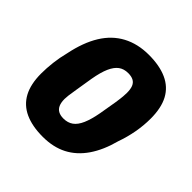

<svg xmlns="http://www.w3.org/2000/svg" viewBox="-151 -661 795 795"><g transform="rotate(45 246.5 -263.5)"><path d="M210 12Q148 12 105.5 -7.5Q63 -27 41.5 -67Q20 -107 20 -169Q20 -200 24 -234.5Q28 -269 37 -304Q53 -382 85 -434Q117 -486 166.5 -512.5Q216 -539 281 -539Q344 -539 387 -519.5Q430 -500 451.5 -460Q473 -420 473 -357Q473 -317 465.5 -276Q458 -235 444 -196Q426 -128 394 -81.5Q362 -35 316.5 -11.5Q271 12 210 12ZM217 -102Q242 -102 259.5 -114.5Q277 -127 289 -154.5Q301 -182 309 -226Q318 -276 322 -302.5Q326 -329 327 -342Q328 -355 328 -363Q328 -385 322.5 -398.5Q317 -412 305 -418.5Q293 -425 274 -425Q249 -425 232 -412.5Q215 -400 203 -373Q191 -346 183 -300Q175 -250 170.5 -223Q166 -196 164.5 -183.5Q163 -171 163 -163Q163 -142 169 -128.5Q175 -115 187 -108.5Q199 -102 217 -102Z"/></g></svg>

Font: Archivo Condensed ExtraBold
Style: Italic
Weight: 800
Width: 3
Italic angle: -10°
Designer: Hector Gatti
Foundry: Omnibus-Type
Version: Version 2.001